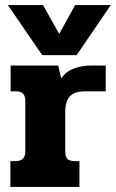

<svg xmlns="http://www.w3.org/2000/svg" viewBox="-20 -739 458 759"><path d="M11 -719H150L214 -605L277 -719H418L283 -521H147ZM21 -102H40Q61 -102 70.5 -111.5Q80 -121 80 -140V-341Q80 -359 71.5 -368.5Q63 -378 43 -378H22V-480H210L222 -429Q240 -456 272 -468Q304 -480 340 -480H398V-378H317Q275 -378 256.5 -358.5Q238 -339 238 -298V-139Q238 -120 246.5 -111Q255 -102 275 -102H294V0H21Z"/></svg>

Font: Pridi SemiBold
Style: Regular
Weight: 600
Designer: Katatrad Team
Foundry: CadsonDemak
Version: Version 1.001